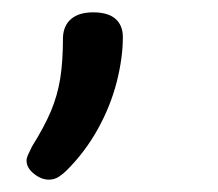

<svg xmlns="http://www.w3.org/2000/svg" viewBox="-20 -106 353 311"><path d="M59 185Q47 185 35 175.5Q23 166 23 154Q23 150 25.5 144.5Q28 139 32 131Q52 99 62.5 74Q73 49 77.5 21.5Q82 -6 82 -46Q83 -65 95.5 -75.5Q108 -86 131 -86Q155 -86 167 -75.5Q179 -65 179 -46Q179 -12 169 27Q159 66 138.5 103Q118 140 88 170Q82 176 75 180.5Q68 185 59 185Z"/></svg>

Font: Playwrite GB S
Style: Italic
Weight: 400
Italic angle: -7°
Designer: Veronika Burian, José Scaglione
Foundry: TypeTogether
Version: Version 1.000